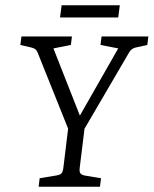

<svg xmlns="http://www.w3.org/2000/svg" viewBox="-20 -706 581 726"><path d="M247 -196 122 -508Q120 -513 115.5 -518Q111 -523 100 -526L57 -536L61 -568H252L248 -536L182 -523L291 -246H269L427 -523L360 -536L364 -568H541L537 -536L496 -527Q478 -524 469 -509L286 -196ZM126 0 130 -32 190 -42Q205 -44 211.5 -49.5Q218 -55 220 -75L238 -223H300L281 -68Q280 -55 285 -49.5Q290 -44 302 -42L362 -32L358 0ZM213 -686H433L427 -640H207Z"/></svg>

Font: Rasa Light
Style: Italic
Weight: 300
Italic angle: -7.10001°
Designer: Anna Giedrys (Yrsa+Rasa design), David Brezina (Yrsa art-direction, Rasa art-direction, design)
Foundry: Rosetta Type Foundry
Version: Version 2.004